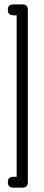

<svg xmlns="http://www.w3.org/2000/svg" viewBox="-20 -776 200 872"><path d="M40.5 -706.5H55.7V26.9H40.5C23.9 26.9 15.6 35 15.6 51.3C15.6 67.9 23.9 76.2 40.5 76.2H81.5C98.1 76.2 106.4 67.9 106.4 51.3V-731C106.4 -747.6 98.1 -755.9 81.5 -755.9H40.5C23.9 -755.9 15.6 -747.6 15.6 -731C15.6 -714.7 23.9 -706.5 40.5 -706.5Z"/></svg>

Font: Nathan
Style: Regular
Weight: 400
Designer: Peter Wiegel
Foundry: Peter Wiegel
Version: Version 1.001 2009